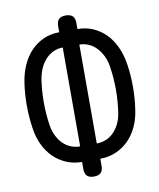

<svg xmlns="http://www.w3.org/2000/svg" viewBox="-88 -839 775 933"><g transform="rotate(-10 300.0 -372.5)"><path d="M300 25Q277 25 266 14Q255 3 255 -20V-55Q214 -55 178.5 -70Q143 -85 115.5 -112Q88 -139 70 -177.5Q52 -216 46 -263Q38 -317 38 -372.5Q38 -428 46 -482Q53 -530 71 -569.5Q89 -609 116 -636.5Q143 -664 178 -679.5Q213 -695 255 -695V-725Q255 -748 266 -759Q277 -770 300 -770Q323 -770 334 -759Q345 -748 345 -725V-695Q387 -695 422 -679.5Q457 -664 484 -636.5Q511 -609 529 -569.5Q547 -530 554 -482Q562 -428 562 -372.5Q562 -317 554 -263Q548 -216 530 -177.5Q512 -139 484.5 -112Q457 -85 421.5 -70Q386 -55 345 -55V-20Q345 3 334 14Q323 25 300 25ZM259 -131V-619Q235 -619 213.5 -609.5Q192 -600 175 -582Q158 -564 146.5 -539Q135 -514 130 -482Q122 -428 122 -372.5Q122 -317 130 -263Q134 -233 145.5 -208.5Q157 -184 174 -166.5Q191 -149 213 -140Q235 -131 259 -131ZM341 -619V-131Q365 -131 387 -140Q409 -149 426 -166.5Q443 -184 454.5 -208.5Q466 -233 470 -263Q478 -317 478 -372.5Q478 -428 470 -482Q466 -514 454 -539Q442 -564 425 -582Q408 -600 386.5 -609.5Q365 -619 341 -619Z"/></g></svg>

Font: Maple Mono NF
Style: Regular
Weight: 400
Monospace: yes
Designer: subframe7536
Version: Version 7.000